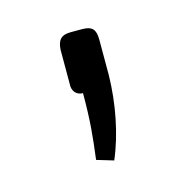

<svg xmlns="http://www.w3.org/2000/svg" viewBox="-51 -156 323 331"><g transform="rotate(-15 110.5 9.5)"><path d="M101 -107C84 -107 77 -100 76 -82V-21C75 -8 83 0 94 0C94 50 91 77 86 117L116 126C134 84 144 32 145 -18V-82C145 -100 139 -107 121 -107Z"/></g></svg>

Font: SnT
Style: Regular
Weight: 300
Designer: Natanael Gama
Version: Version 1.001;PS 001.001;hotconv 1.0.70;makeotf.lib2.5.58329